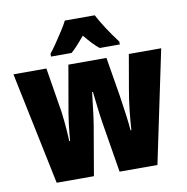

<svg xmlns="http://www.w3.org/2000/svg" viewBox="-84 -898 904 929"><g transform="rotate(-10 368.0 -434.0)"><path d="M389 -295Q383 -332 378 -375Q373 -418 369 -453H365Q360 -413 355 -369.5Q350 -326 345 -296L303 -51H120L5 -604H167L195 -431Q203 -390 208 -338.5Q213 -287 215 -239H219Q222 -278 227.5 -322.5Q233 -367 243 -420L275 -604H462L493 -417Q501 -363 507.5 -316.5Q514 -270 516 -239H520Q523 -286 528.5 -336Q534 -386 542 -431L572 -604H731L615 -51H429ZM442 -817Q476 -752 537 -671V-657H438Q408 -681 368 -730Q324 -677 300 -657H199V-671Q213 -688 232 -716Q251 -744 269 -772Q287 -800 295 -817Z"/></g></svg>

Font: Noto Sans Tamil UI ExtraCondensed Black
Style: Regular
Weight: 900
Width: 2
Designer: Jelle Bosma - Monotype Design Team
Foundry: Monotype Imaging Inc.
Version: Version 2.004; ttfautohint (v1.8.4.7-5d5b)